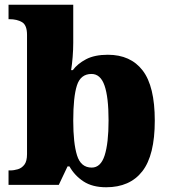

<svg xmlns="http://www.w3.org/2000/svg" viewBox="-20 -780 715 810"><path d="M428 10Q370 10 332.5 -14.5Q295 -39 273 -78H265L228 0H16V-61H22Q39 -61 55.5 -66Q72 -71 83 -85.5Q94 -100 94 -130V-633Q94 -674 73 -686.5Q52 -699 20 -699H16V-760H289V-599Q289 -571 286.5 -539.5Q284 -508 280 -484H287Q307 -511 343 -530Q379 -549 435 -549Q531 -549 582 -482.5Q633 -416 633 -271Q633 -125 580.5 -57.5Q528 10 428 10ZM367 -73Q405 -73 421.5 -124.5Q438 -176 438 -272Q438 -370 421 -419Q404 -468 366 -468Q320 -468 304.5 -419.5Q289 -371 289 -271Q289 -176 305 -124.5Q321 -73 367 -73Z"/></svg>

Font: Noto Serif Telugu Black
Style: Regular
Weight: 900
Designer: Jelle Bosma - Monotype Design Team
Foundry: Monotype Imaging Inc.
Version: Version 2.005; ttfautohint (v1.8.4.7-5d5b)